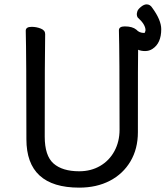

<svg xmlns="http://www.w3.org/2000/svg" viewBox="-20 -836 759 880"><path d="M343 24Q101 24 101 -198Q101 -586 98 -695Q98 -713 125 -713Q147 -713 167 -705Q187 -697 187 -680Q185 -584 185 -210Q185 -122 225.5 -86.5Q266 -51 343 -51Q397 -51 439 -75.5Q481 -100 504.5 -143.5Q528 -187 528 -242Q528 -595 525 -697Q525 -715 552 -715Q587 -715 605 -700Q618 -685 641 -685Q645 -685 647 -697Q647 -724 611 -756Q607 -762 607 -771Q607 -775 609.5 -784Q612 -793 626 -804.5Q640 -816 652 -816Q668 -816 678 -800Q719 -744 719 -702Q719 -638 679 -612Q664 -602 645 -602Q627 -602 613 -608Q612 -594 612 -230Q612 -154 578 -96.5Q544 -39 483.5 -7.5Q423 24 343 24Z"/></svg>

Font: LXGW WenKai Lite Medium
Style: Regular
Weight: 500
Designer: LXGW / Fontworks Inc.
Foundry: LXGW / Fontworks Inc.
Version: Version 1.511; March 25, 2025